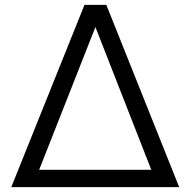

<svg xmlns="http://www.w3.org/2000/svg" viewBox="-20 -770 785 790"><path d="M417.5 -750 717.3 0H26.4L327.6 -750ZM141.1 -71.3H602.5L372.6 -658.7Z"/></svg>

Font: Now
Style: Regular
Weight: 400
Designer: Alfredo Marco Pradil
Foundry: Alfredo Marco Pradil
Version: Version 1.002;PS 001.002;hotconv 1.0.88;makeotf.lib2.5.64775